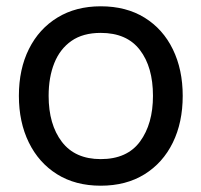

<svg xmlns="http://www.w3.org/2000/svg" viewBox="-20 -575 640 610"><path d="M300 15Q219.5 15 161.2 -21.5Q103 -58 71.5 -122.5Q40 -187 40 -270.5Q40 -355.5 72 -419.5Q104 -483.5 162.5 -519.2Q221 -555 300 -555Q381 -555 439.5 -518.8Q498 -482.5 529.2 -418.2Q560.5 -354 560.5 -270.5Q560.5 -186 529 -121.8Q497.5 -57.5 439 -21.2Q380.5 15 300 15ZM300 -69.5Q384 -69.5 425 -125.5Q466 -181.5 466 -270.5Q466 -362 424.5 -416.2Q383 -470.5 300 -470.5Q243.5 -470.5 207 -445Q170.5 -419.5 152.5 -374.5Q134.5 -329.5 134.5 -270.5Q134.5 -179.5 176.5 -124.5Q218.5 -69.5 300 -69.5Z"/></svg>

Font: Cns Manrope Med
Style: Regular
Weight: 500
Designer: Mikhail Sharanda
Foundry: Mikhail Sharanda
Version: Version 4.504